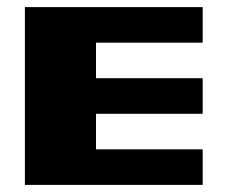

<svg xmlns="http://www.w3.org/2000/svg" viewBox="-20 -520 640 540"><path d="M50 -500H550V-400H250V-300H550V-200H250V-100H550V0H50Z"/></svg>

Font: Tokeely Brookings
Style: Regular
Weight: 400
Designer: Peter Wiegel
Foundry: Peter Wiegel
Version: Version 2.001